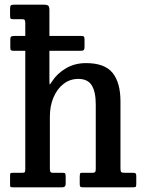

<svg xmlns="http://www.w3.org/2000/svg" viewBox="-20 -800 620 820"><path d="M41.5 -646.5H88V-701Q88 -711.5 85.2 -714.8Q82.5 -718 74.5 -718H36Q26.5 -718 24.8 -721.2Q23 -724.5 23 -736V-762Q23 -773.5 26.2 -776.8Q29.5 -780 40 -780H169Q180.5 -780 185.8 -775.8Q191 -771.5 191 -758V-646.5H324.5Q335.5 -646.5 338.2 -643.8Q341 -641 341 -631.5V-600Q341 -590.5 338.2 -586.8Q335.5 -583 323 -583H191V-461.5Q191 -437 192.8 -438.8Q194.5 -440.5 203.5 -454Q224 -486 261.5 -508.2Q299 -530.5 347.5 -530.5Q427 -530.5 460.8 -488.8Q494.5 -447 494.5 -367V-80.5Q494.5 -68 498 -65Q501.5 -62 513 -62H549Q557 -62 559.5 -59.2Q562 -56.5 562 -47.5V-16Q562 -4 559.5 -2Q557 0 545.5 0H334.5Q325.5 0 323 -2.8Q320.5 -5.5 320.5 -15V-45.5Q320.5 -52.5 321.5 -57.2Q322.5 -62 329 -62H375Q383 -62 386 -65Q389 -68 389 -79.5V-354Q389 -407.5 372 -435.2Q355 -463 314.5 -463Q279 -463 251.5 -441.8Q224 -420.5 208.5 -384Q193 -347.5 193 -302.5V-77Q193 -62 203.5 -62H247.5Q256.5 -62 258.5 -58.8Q260.5 -55.5 260.5 -44V-15Q260.5 0 246 0H36Q26 0 24.5 -1.8Q23 -3.5 23 -13.5V-47.5Q23 -57.5 24.5 -59.8Q26 -62 36 -62H73Q81.5 -62 84.8 -63.8Q88 -65.5 88 -76.5V-583H41Q29 -583 26.5 -585.8Q24 -588.5 24 -598.5V-631.5Q24 -640.5 27.5 -643.5Q31 -646.5 41.5 -646.5Z"/></svg>

Font: Besley* Narrow Medium
Style: Regular
Weight: 500
Width: 4
Designer: Owen Earl
Foundry: indestructible type*
Version: Version 3.000; ttfautohint (v1.8.3)